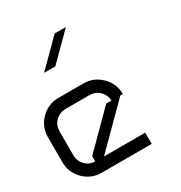

<svg xmlns="http://www.w3.org/2000/svg" viewBox="-191 -971 1049 1110"><g transform="rotate(-30 333.5 -416.5)"><path d="M225 -75H500V0H166.7Q97.5 0 48.8 -48.8Q0 -97.5 0 -166.7V-333.3Q0 -402.5 48.8 -451.2Q97.5 -500 166.7 -500H333.3Q401.7 -500 450.8 -450.8Q500 -401.7 500 -333.3H483.3L316.7 -166.7ZM166.7 -75.8V-110.8Q196.7 -140.8 333.3 -277.5L388.3 -333.3H424.2Q423.3 -369.2 397.1 -396.2Q370.8 -423.3 333.3 -423.3V-424.2H166.7Q130 -423.3 102.9 -397.1Q75.8 -370.8 75.8 -333.3H75V-166.7Q75.8 -130 102.1 -102.9Q128.3 -75.8 166.7 -75.8ZM408.3 -833.3Q340.8 -765 241.7 -666.7H166.7L333.3 -833.3Z"/></g></svg>

Font: 0xA000-Squareish-Mono
Style: Squareish-Mono
Weight: 400
Version: Version 0.1